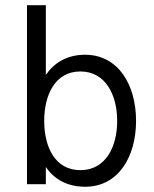

<svg xmlns="http://www.w3.org/2000/svg" viewBox="-20 -710 593 740"><path d="M308.6 9.8C435.5 9.8 504.4 -105 504.4 -244.1C504.4 -383.3 435.5 -499 308.1 -499C236.8 -499 188 -466.8 156.7 -421.4V-689.9H84V0H156.7V-66.4C188 -20.5 237.3 9.8 308.6 9.8ZM289.6 -54.2C191.4 -54.2 150.4 -144.5 150.4 -244.1C150.4 -342.8 191.4 -434.6 289.6 -434.6C387.7 -434.6 431.6 -342.8 431.6 -244.1C431.6 -144.5 387.7 -54.2 289.6 -54.2Z"/></svg>

Font: HK Grotesk
Style: Regular
Weight: 400
Designer: Alfredo Marco Pradil and Stefan Peev
Foundry: Hanken Design Co.
Version: Version 1.045;PS 001.045;hotconv 1.0.88;makeotf.lib2.5.64775